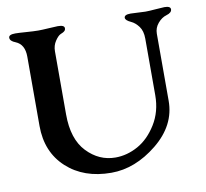

<svg xmlns="http://www.w3.org/2000/svg" viewBox="-75 -736 893 832"><g transform="rotate(-10 371.0 -319.5)"><path d="M648 -545V-250Q648 -142 551.5 -64Q455 14 350 14Q229 14 153.5 -55.5Q78 -125 78 -240V-545Q78 -599 39 -615Q15 -624 15 -639Q15 -653 44 -653Q58 -653 92 -650.5Q126 -648 145 -648Q161 -648 191.5 -650Q222 -652 231 -652Q260 -652 260 -638Q260 -636 259.5 -634Q259 -632 258.5 -630.5Q258 -629 256.5 -627.5Q255 -626 254 -625Q253 -624 250.5 -622.5Q248 -621 247 -620.5Q246 -620 242.5 -618.5Q239 -617 237 -616Q226 -611 213 -591.5Q200 -572 200 -547V-269Q200 -160 253.5 -104Q307 -48 379 -48Q430 -48 478 -74.5Q526 -101 560.5 -156.5Q595 -212 595 -284V-533Q595 -567 580 -587Q565 -607 547 -615Q523 -626 523 -637Q523 -651 551 -651Q565 -651 584 -649.5Q603 -648 616 -648Q632 -648 661 -650.5Q690 -653 700 -653Q727 -653 727 -639Q727 -624 703 -617Q682 -611 665 -591Q648 -571 648 -545Z"/></g></svg>

Font: EB Garamond 12
Style: Bold
Weight: 700
Version: Version 0.016